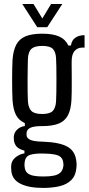

<svg xmlns="http://www.w3.org/2000/svg" viewBox="-20 -777 447 966"><path d="M197.5 168.5Q124 168.5 82.5 147.2Q41 126 37 83.5Q36.5 76.5 36.2 70.5Q36 64.5 36 59Q37 32 57.5 15.2Q78 -1.5 103 -5.5V-19Q74 -27 63 -40.2Q52 -53.5 50 -71.5Q50 -74.5 49.5 -80Q49 -85.5 49.5 -91Q51.5 -111 66.8 -125.5Q82 -140 105 -143V-157.5Q74 -171.5 60 -199.5Q46 -227.5 43 -274Q42 -291 41.5 -318.2Q41 -345.5 41 -375.2Q41 -405 41.5 -431.5Q42 -458 43 -475Q46.5 -523.5 62 -552.5Q77.5 -581.5 109 -594.5Q140.5 -607.5 192 -607.5Q245.5 -607.5 277.2 -593.5Q309 -579.5 324 -548H337Q340 -573 358 -586.5Q376 -600 405.5 -600V-537.5H394.5Q370 -537.5 355.2 -520.5Q340.5 -503.5 340.5 -467V-442.5Q340.5 -440.5 340.8 -419.8Q341 -399 341 -370.5Q341 -342 340.8 -315.2Q340.5 -288.5 339.5 -273.5Q337 -225.5 321.5 -196.5Q306 -167.5 274.8 -155Q243.5 -142.5 191.5 -142.5Q151.5 -143 132.5 -134Q113.5 -125 113.5 -105V-99.5Q113.5 -87 122.5 -79.5Q131.5 -72 150.2 -68.2Q169 -64.5 199 -64Q281 -61 320.5 -38.2Q360 -15.5 364.5 37.5Q365.5 44 365.5 51.8Q365.5 59.5 364.5 66.5Q361.5 105.5 339.5 128Q317.5 150.5 281 159.5Q244.5 168.5 197.5 168.5ZM197 111Q229 111 250.2 106.8Q271.5 102.5 283.2 91.8Q295 81 298 62.5Q299.5 56 299.2 50.5Q299 45 298 39Q295.5 22.5 285.2 13.2Q275 4 254 0Q233 -4 197 -4.5Q155.5 -5.5 131.2 2.2Q107 10 104 40.5Q103 49.5 103 53.5Q103 57.5 104 63Q106 83 117.5 93.2Q129 103.5 149.2 107.2Q169.5 111 197 111ZM192 -203.5Q230 -203.5 244.8 -218.2Q259.5 -233 262 -266Q263 -282 263.5 -312.5Q264 -343 264 -377.5Q264 -412 263.5 -441.5Q263 -471 262 -485Q260 -517.5 245 -531.8Q230 -546 192.5 -546Q155 -546 138.8 -531.8Q122.5 -517.5 120.5 -482.5Q120 -470 119.5 -440.8Q119 -411.5 118.8 -377Q118.5 -342.5 119 -312.2Q119.5 -282 120.5 -266.5Q123 -233.5 138.2 -218.5Q153.5 -203.5 192 -203.5ZM167.5 -640 92 -757H148.5L193 -684L237 -757H293.5L217.5 -640Z"/></svg>

Font: Big Shoulders Text Thin
Style: Regular
Weight: 400
Version: Version 2.002